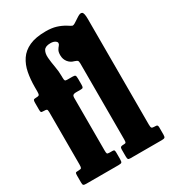

<svg xmlns="http://www.w3.org/2000/svg" viewBox="-191 -898 900 1002"><g transform="rotate(-30 258.5 -397.5)"><path d="M199.5 -418.5V-102Q199.5 -88 201.8 -84Q204 -80 216.5 -80H234Q242.5 -80 244.8 -76.2Q247 -72.5 247 -61.5V-23.5Q247 -8 243.2 -4Q239.5 0 224.5 0H30Q16.5 0 13 -3.5Q9.5 -7 9.5 -20.5V-60.5Q9.5 -74 12 -77Q14.5 -80 26.5 -80H30Q44 -80 46.8 -84.8Q49.5 -89.5 49.5 -105.5V-421Q49.5 -435 45 -437.5Q40.5 -440 26.5 -440H25Q14.5 -440 12 -443.2Q9.5 -446.5 9.5 -457.5V-499.5Q9.5 -512 12.2 -516Q15 -520 25 -520H26.5Q41.5 -520 45.5 -524Q49.5 -528 49.5 -543.5V-572Q49.5 -617.5 57.2 -657.8Q65 -698 85.8 -729Q106.5 -760 144.8 -777.5Q183 -795 244 -795Q279.5 -795 305.8 -787Q332 -779 355 -765Q372.5 -753.5 379 -750.8Q385.5 -748 401 -758.5L429.5 -777Q448 -789 457.5 -783Q467 -777 467 -741.5V-104.5Q467 -88 470.8 -84Q474.5 -80 489.5 -80H492Q501 -80 504 -76.8Q507 -73.5 507 -64.5V-21Q507 -7 502.5 -3.5Q498 0 485 0H296.5Q285.5 0 282.5 -3.8Q279.5 -7.5 279.5 -21V-60Q279.5 -74 284.5 -77Q289.5 -80 301.5 -80H303.5Q312 -80 314.5 -83.5Q317 -87 317 -102V-559Q317 -574 312.2 -577.5Q307.5 -581 296 -585Q275 -590 261.2 -607.2Q247.5 -624.5 247.5 -648.5Q247.5 -668 253.5 -678.2Q259.5 -688.5 265.5 -695Q271.5 -701.5 271.5 -709Q271.5 -716 261.5 -722.5Q251.5 -729 234 -729Q203 -729 193.2 -712.2Q183.5 -695.5 185.8 -668.5Q188 -641.5 193.8 -610.2Q199.5 -579 199.5 -550V-542Q199.5 -528 202.2 -524Q205 -520 215 -520H246.5Q259.5 -520 263.2 -516.2Q267 -512.5 267 -495.5V-461Q267 -447.5 264 -443.8Q261 -440 252 -440H221Q211 -440 205.2 -436.2Q199.5 -432.5 199.5 -418.5Z"/></g></svg>

Font: Besley* Condensed
Style: Bold
Weight: 700
Width: 3
Designer: Owen Earl
Foundry: indestructible type*
Version: Version 3.000; ttfautohint (v1.8.3)